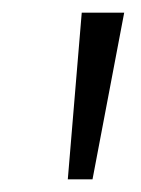

<svg xmlns="http://www.w3.org/2000/svg" viewBox="-20 -632 223 303"><path d="M109 -612H176L126 -349H87Z"/></svg>

Font: Yrsa Light
Style: Italic
Weight: 300
Italic angle: -7.10001°
Designer: Anna Giedrys (Yrsa+Rasa design), David Brezina (Yrsa art-direction, Rasa art-direction, design)
Foundry: Rosetta Type Foundry
Version: Version 2.004